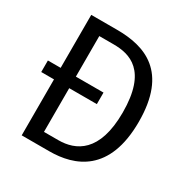

<svg xmlns="http://www.w3.org/2000/svg" viewBox="-159 -820 919 951"><g transform="rotate(30 300.0 -344.5)"><path d="M240 -689H93V-386H20V-320H93V0H251C394 0 562 -59 562 -348C562 -634 401 -689 240 -689ZM262 -70H180V-320H338V-386H180V-618H261C355 -618 470 -588 470 -348C470 -120 361 -70 262 -70Z"/></g></svg>

Font: FiraMono Nerd Font
Style: Regular
Weight: 400
Designer: Carrois Corporate & Edenspiekermann AG
Foundry: Carrois Corporate GbR & Edenspiekermann AG
Version: Version 003.206;Nerd Fonts 3.3.0